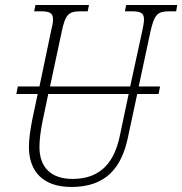

<svg xmlns="http://www.w3.org/2000/svg" viewBox="-20 -734 725 764"><path d="M264 10C403 10 464 -68 489 -187L526 -360H611L617 -390H532L578 -605C594 -679 608 -689 655 -689H681L685 -714H482L477 -689H503C537 -689 553 -684 553 -657C553 -645 550 -628 545 -606L498 -390H179L225 -605C240 -679 254 -689 302 -689H329L334 -714H121L116 -689H141C175 -689 191 -684 191 -657C191 -645 188 -629 182 -605L137 -390H51L45 -360H130L108 -256C101 -220 95 -180 95 -150C95 -50 153 10 264 10ZM137 -149C137 -175 141 -213 150 -255L172 -360H492L456 -190C436 -98 388 -22 269 -22C183 -22 137 -68 137 -149Z"/></svg>

Font: Noto Serif Condensed ExtraLight
Style: Italic
Weight: 200
Width: 3
Italic angle: -12°
Designer: Monotype Design Team
Foundry: Monotype Imaging Inc.
Version: Version 2.013